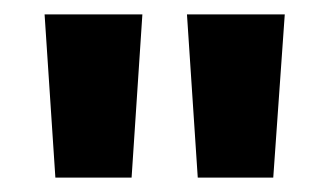

<svg xmlns="http://www.w3.org/2000/svg" viewBox="-20 -718 458 267"><path d="M57 -471H163L178 -698H42ZM255 -471H360L376 -698H240Z"/></svg>

Font: Arthouse Owned
Style: Bold
Weight: 700
Designer: Jeremy Tribby
Foundry: Tribby Type
Version: Version 1.000;PS 001.000;hotconv 1.0.88;makeotf.lib2.5.64775